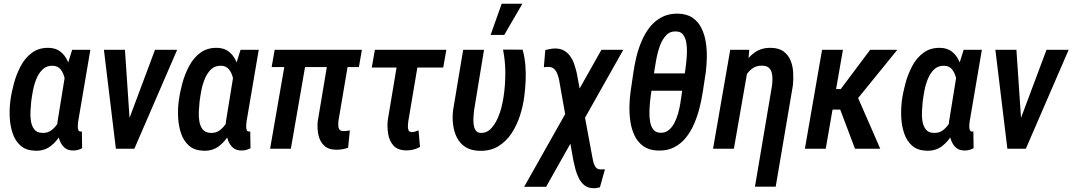

<svg xmlns="http://www.w3.org/2000/svg" viewBox="-20 -794 5725 1025"><path d="M34.2 -244.1 35.2 -254.9Q40.5 -296.9 53.7 -346.4Q66.9 -396 90.3 -440.7Q113.8 -485.4 151.1 -512.7Q188.5 -540 242.2 -538.6Q278.8 -537.1 302.7 -518.3Q326.7 -499.5 340.3 -469.7Q354 -439.9 359.6 -405Q365.2 -370.1 365.7 -335.9Q366.2 -301.8 364.3 -274.9L360.8 -247.1Q354.5 -209.5 341.3 -164.6Q328.1 -119.6 305.7 -79.1Q283.2 -38.6 249.3 -13.2Q215.3 12.2 168 10.7Q119.1 9.3 90.3 -16.1Q61.5 -41.5 48.1 -80.8Q34.7 -120.1 32.2 -163.6Q29.8 -207 34.2 -244.1ZM147 -254.9 146 -244.6Q144 -225.6 142.6 -199Q141.1 -172.4 145.3 -146.7Q149.4 -121.1 163.1 -103.3Q176.8 -85.4 205.1 -84.5Q233.9 -83 254.9 -98.9Q275.9 -114.7 290.5 -139.6Q305.2 -164.6 314 -192.1Q322.8 -219.7 327.6 -242.7L331.1 -275.4Q332.5 -293.5 331.8 -321Q331.1 -348.6 325 -376.2Q318.8 -403.8 304 -422.9Q289.1 -441.9 262.7 -442.9Q230 -444.3 208.7 -424.6Q187.5 -404.8 174.8 -374Q162.1 -343.3 156 -310.8Q149.9 -278.3 147 -254.9ZM365.2 -528.3H462.4L399.4 -157.7Q398.4 -153.3 397 -143.1Q395.5 -132.8 395.3 -120.8Q395 -108.9 397.9 -100.6Q400.9 -92.3 409.2 -91.8Q411.6 -91.3 413.3 -91.8Q415 -92.3 417 -92.8L418.5 -2.9Q406.7 3.4 394.8 6.6Q382.8 9.8 369.6 9.3Q340.8 9.3 324 -6.1Q307.1 -21.5 298.6 -44.7Q290 -67.9 287.6 -93.5Q285.2 -119.1 286.6 -141.1L332 -421.4Z M647 -99.1 807.6 -528.3H925.8L697.3 0H624ZM647 -528.3 676.8 -87.4 668 0H598.6L534.7 -528.3Z M933.1 -244.1 934.1 -254.9Q939.5 -296.9 952.6 -346.4Q965.8 -396 989.3 -440.7Q1012.7 -485.4 1050 -512.7Q1087.4 -540 1141.1 -538.6Q1177.7 -537.1 1201.7 -518.3Q1225.6 -499.5 1239.3 -469.7Q1252.9 -439.9 1258.5 -405Q1264.2 -370.1 1264.6 -335.9Q1265.1 -301.8 1263.2 -274.9L1259.8 -247.1Q1253.4 -209.5 1240.2 -164.6Q1227.1 -119.6 1204.6 -79.1Q1182.1 -38.6 1148.2 -13.2Q1114.3 12.2 1066.9 10.7Q1018.1 9.3 989.3 -16.1Q960.4 -41.5 947 -80.8Q933.6 -120.1 931.2 -163.6Q928.7 -207 933.1 -244.1ZM1045.9 -254.9 1044.9 -244.6Q1043 -225.6 1041.5 -199Q1040 -172.4 1044.2 -146.7Q1048.3 -121.1 1062 -103.3Q1075.7 -85.4 1104 -84.5Q1132.8 -83 1153.8 -98.9Q1174.8 -114.7 1189.5 -139.6Q1204.1 -164.6 1212.9 -192.1Q1221.7 -219.7 1226.6 -242.7L1230 -275.4Q1231.4 -293.5 1230.7 -321Q1230 -348.6 1223.9 -376.2Q1217.8 -403.8 1202.9 -422.9Q1188 -441.9 1161.6 -442.9Q1128.9 -444.3 1107.7 -424.6Q1086.4 -404.8 1073.7 -374Q1061 -343.3 1054.9 -310.8Q1048.8 -278.3 1045.9 -254.9ZM1264.2 -528.3H1361.3L1298.3 -157.7Q1297.4 -153.3 1295.9 -143.1Q1294.4 -132.8 1294.2 -120.8Q1293.9 -108.9 1296.9 -100.6Q1299.8 -92.3 1308.1 -91.8Q1310.5 -91.3 1312.3 -91.8Q1314 -92.3 1315.9 -92.8L1317.4 -2.9Q1305.7 3.4 1293.7 6.6Q1281.7 9.8 1268.6 9.3Q1239.7 9.3 1222.9 -6.1Q1206.1 -21.5 1197.5 -44.7Q1189 -67.9 1186.5 -93.5Q1184.1 -119.1 1185.5 -141.1L1231 -421.4Z M1912.1 -528.3 1896 -436H1430.2L1446.3 -528.3ZM1624.5 -528.3 1532.7 0H1421.9L1513.7 -528.3ZM1740.2 -528.3H1851.1L1787.1 -150.4Q1785.6 -137.7 1785.9 -125Q1786.1 -112.3 1791.7 -103.3Q1797.4 -94.2 1813.5 -94.2Q1822.8 -93.8 1831.1 -95.2Q1839.4 -96.7 1847.7 -97.7L1838.4 -5.4Q1822.8 0.5 1806.6 2.9Q1790.5 5.4 1774.4 5.4Q1732.4 4.9 1709.7 -17.3Q1687 -39.6 1679.9 -73.5Q1672.9 -107.4 1675.8 -143.6Z M2362.8 -528.3 2346.2 -433.6H1964.8L1981.4 -528.3ZM2112.8 -528.3H2224.1L2159.7 -146.5Q2158.7 -138.2 2157.7 -124.5Q2156.7 -110.8 2160.4 -100.1Q2164.1 -89.4 2177.2 -88.9Q2187 -88.4 2196.3 -91.6Q2205.6 -94.7 2214.4 -98.1L2222.2 -9.3Q2204.1 0.5 2185.5 4.9Q2167 9.3 2147 8.8Q2102.5 7.8 2080.6 -16.8Q2058.6 -41.5 2052.5 -77.6Q2046.4 -113.8 2049.8 -150.4Z M2452.6 -528.3H2564L2510.7 -204.1Q2509.8 -193.4 2508.1 -174.1Q2506.3 -154.8 2508.1 -134.5Q2509.8 -114.3 2518.1 -100.1Q2526.4 -85.9 2544.9 -84.5Q2576.2 -83 2597.9 -104.2Q2619.6 -125.5 2634.5 -157.7Q2649.4 -189.9 2657.5 -222.9Q2665.5 -255.9 2668.5 -278.3Q2677.7 -339.8 2677.7 -403.8Q2677.7 -467.8 2665.5 -529.3L2770 -528.8Q2781.2 -487.8 2784.7 -445.8Q2788.1 -403.8 2786.1 -361.6Q2784.2 -319.3 2778.8 -278.3Q2772.5 -229 2756.1 -177.5Q2739.7 -126 2711.4 -82.8Q2683.1 -39.6 2640.6 -13.4Q2598.1 12.7 2539.6 11.2Q2493.7 9.8 2464.4 -9.3Q2435.1 -28.3 2419.4 -59.3Q2403.8 -90.3 2398.9 -128.4Q2394 -166.5 2398.9 -206.1ZM2599.1 -607.4 2658.2 -773.9H2768.6L2671.9 -607.4Z M3307.6 -528.3 2895.5 203.1H2778.3L3190.9 -528.3ZM2945.3 -535.2Q2973.6 -534.7 2992.9 -522.9Q3012.2 -511.2 3025.1 -492.4Q3038.1 -473.6 3045.9 -450.4Q3053.7 -427.2 3059.1 -403.8L3142.1 44.4Q3144 55.2 3147.2 69.1Q3150.4 83 3157.2 94.5Q3164.1 106 3176.8 109.4Q3184.1 110.8 3192.9 110.4Q3201.7 109.9 3209.5 109.9L3182.6 206.1Q3172.9 208.5 3162.8 210Q3152.8 211.4 3142.6 210.4Q3116.2 209 3098.6 194.1Q3081.1 179.2 3069.8 156.7Q3058.6 134.3 3052 109.4Q3045.4 84.5 3041 63L2964.8 -367.2Q2961.9 -381.8 2956.1 -397.7Q2950.2 -413.6 2939.5 -424.8Q2928.7 -436 2911.1 -436.5Q2903.8 -437 2896.7 -436.5Q2889.6 -436 2883.3 -435.1L2891.1 -526.9Q2904.3 -530.3 2917.7 -532.7Q2931.2 -535.2 2945.3 -535.2Z M3689.9 -402.3 3673.3 -309.6H3395L3411.6 -402.3ZM3748 -409.7 3731.9 -304.2Q3726.1 -265.1 3715.3 -221.4Q3704.6 -177.7 3687 -136Q3669.4 -94.2 3643.1 -60.8Q3616.7 -27.3 3579.8 -8.1Q3543 11.2 3493.2 9.8Q3445.8 8.3 3415.5 -12.9Q3385.3 -34.2 3368.4 -68.6Q3351.6 -103 3345.5 -144.3Q3339.4 -185.5 3340.3 -227.1Q3341.3 -268.6 3346.2 -303.7L3361.8 -409.7Q3367.2 -448.7 3377.9 -492.4Q3388.7 -536.1 3406.5 -577.1Q3424.3 -618.2 3450.7 -651.1Q3477.1 -684.1 3514.2 -703.1Q3551.3 -722.2 3600.1 -721.2Q3648.4 -719.7 3678.5 -698.5Q3708.5 -677.2 3725.1 -643.1Q3741.7 -608.9 3748 -568.4Q3754.4 -527.8 3753.4 -486.3Q3752.4 -444.8 3748 -409.7ZM3618.7 -287.6 3639.6 -428.2Q3641.6 -441.9 3644 -465.3Q3646.5 -488.8 3647.2 -515.9Q3647.9 -543 3643.6 -567.6Q3639.2 -592.3 3627.2 -608.6Q3615.2 -625 3591.8 -626Q3558.6 -628.4 3537.4 -606.7Q3516.1 -585 3503.7 -551.5Q3491.2 -518.1 3484.9 -484.1Q3478.5 -450.2 3475.1 -427.7L3454.6 -287.1Q3452.6 -273.9 3450.2 -249.8Q3447.8 -225.6 3447 -198Q3446.3 -170.4 3450.4 -145.3Q3454.6 -120.1 3467 -103.5Q3479.5 -86.9 3502.4 -85.4Q3529.3 -83.5 3548.1 -97.9Q3566.9 -112.3 3579.6 -136.5Q3592.3 -160.6 3600.1 -188.7Q3607.9 -216.8 3612.1 -243.2Q3616.2 -269.5 3618.7 -287.6Z M3969.2 -408.7 3897.9 0H3786.6L3878.4 -528.3H3980ZM3924.8 -281.7 3896 -280.8Q3901.9 -320.8 3915.3 -366.2Q3928.7 -411.6 3952.1 -451.4Q3975.6 -491.2 4011.5 -515.6Q4047.4 -540 4097.2 -538.6Q4138.7 -537.6 4163.6 -519Q4188.5 -500.5 4200.4 -471.2Q4212.4 -441.9 4214.4 -407.2Q4216.3 -372.6 4212.9 -338.4L4121.1 202.6H4010.3L4101.6 -337.9Q4103.5 -355 4103.8 -373.3Q4104 -391.6 4099.6 -407.2Q4095.2 -422.9 4083.5 -432.9Q4071.8 -442.9 4049.8 -443.4Q4018.6 -444.3 3996.8 -428.7Q3975.1 -413.1 3960.4 -387.9Q3945.8 -362.8 3937.5 -334.7Q3929.2 -306.6 3924.8 -281.7Z M4480 -528.3 4388.2 0H4276.9L4368.7 -528.3ZM4770.5 -528.3 4511.2 -209H4398.9L4402.3 -318.4H4468.3L4625.5 -528.3ZM4544.4 0 4456.1 -233.9 4549.3 -297.9 4679.2 0Z M4793.5 -244.1 4794.4 -254.9Q4799.8 -296.9 4813 -346.4Q4826.2 -396 4849.6 -440.7Q4873 -485.4 4910.4 -512.7Q4947.8 -540 5001.5 -538.6Q5038.1 -537.1 5062 -518.3Q5085.9 -499.5 5099.6 -469.7Q5113.3 -439.9 5118.9 -405Q5124.5 -370.1 5125 -335.9Q5125.5 -301.8 5123.5 -274.9L5120.1 -247.1Q5113.8 -209.5 5100.6 -164.6Q5087.4 -119.6 5064.9 -79.1Q5042.5 -38.6 5008.5 -13.2Q4974.6 12.2 4927.2 10.7Q4878.4 9.3 4849.6 -16.1Q4820.8 -41.5 4807.4 -80.8Q4793.9 -120.1 4791.5 -163.6Q4789.1 -207 4793.5 -244.1ZM4906.2 -254.9 4905.3 -244.6Q4903.3 -225.6 4901.9 -199Q4900.4 -172.4 4904.5 -146.7Q4908.7 -121.1 4922.4 -103.3Q4936 -85.4 4964.4 -84.5Q4993.2 -83 5014.2 -98.9Q5035.2 -114.7 5049.8 -139.6Q5064.5 -164.6 5073.2 -192.1Q5082 -219.7 5086.9 -242.7L5090.3 -275.4Q5091.8 -293.5 5091.1 -321Q5090.3 -348.6 5084.2 -376.2Q5078.1 -403.8 5063.2 -422.9Q5048.3 -441.9 5022 -442.9Q4989.3 -444.3 4968 -424.6Q4946.8 -404.8 4934.1 -374Q4921.4 -343.3 4915.3 -310.8Q4909.2 -278.3 4906.2 -254.9ZM5124.5 -528.3H5221.7L5158.7 -157.7Q5157.7 -153.3 5156.2 -143.1Q5154.8 -132.8 5154.5 -120.8Q5154.3 -108.9 5157.2 -100.6Q5160.2 -92.3 5168.5 -91.8Q5170.9 -91.3 5172.6 -91.8Q5174.3 -92.3 5176.3 -92.8L5177.7 -2.9Q5166 3.4 5154.1 6.6Q5142.1 9.8 5128.9 9.3Q5100.1 9.3 5083.3 -6.1Q5066.4 -21.5 5057.9 -44.7Q5049.3 -67.9 5046.9 -93.5Q5044.4 -119.1 5045.9 -141.1L5091.3 -421.4Z M5406.2 -99.1 5566.9 -528.3H5685.1L5456.5 0H5383.3ZM5406.2 -528.3 5436 -87.4 5427.2 0H5357.9L5293.9 -528.3Z"/></svg>

Font: Roboto Condensed Medium
Style: Italic
Weight: 500
Italic angle: -12°
Designer: Christian Robertson
Foundry: Google
Version: Version 3.0; 2020